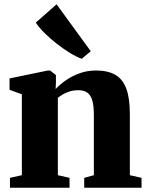

<svg xmlns="http://www.w3.org/2000/svg" viewBox="-20 -876 690 896"><path d="M82 -58.5V-436L24.5 -457V-510L203.5 -547H214L241 -525.5V-489L239.5 -460.5Q259.5 -482 288 -501.8Q316.5 -521.5 352 -534.2Q387.5 -547 427.5 -547Q482.5 -547 517.5 -527.2Q552.5 -507.5 569.2 -462.8Q586 -418 586 -343.5V-58.5L640.5 -46V0H373V-46L418 -58.5V-340.5Q418 -381.5 410.8 -406.8Q403.5 -432 387.8 -443.5Q372 -455 346 -455Q323.5 -455 305.5 -449.5Q287.5 -444 273.8 -435.8Q260 -427.5 250 -419.5V-58.5L304.5 -46V0H26.5V-46ZM361 -602Q337.5 -610 307.2 -628.5Q277 -647 246 -671Q215 -695 188.8 -721Q162.5 -747 147 -770.5L244 -856L403.5 -637L362 -602Z"/></svg>

Font: Merriweather 72pt Black
Style: Regular
Weight: 900
Version: Version 2.100